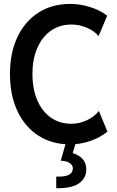

<svg xmlns="http://www.w3.org/2000/svg" viewBox="-20 -748 611 1005"><path d="M348.1 7.8Q252.4 7.8 181.6 -37.6Q110.8 -83 71.5 -166Q32.2 -249 32.2 -360.8Q32.2 -471.7 71.3 -554.2Q110.4 -636.7 181.4 -682.1Q252.4 -727.5 348.1 -727.5Q399.4 -727.5 451.4 -711.2Q503.4 -694.8 541 -666L496.1 -559.1Q472.2 -587.4 433.3 -603.5Q394.5 -619.6 355 -619.6Q292.5 -619.6 246.6 -587.4Q200.7 -555.2 175.3 -497.1Q149.9 -439 149.9 -360.8Q149.9 -281.7 175 -223.4Q200.2 -165 246.1 -132.6Q292 -100.1 354.5 -100.1Q396 -100.1 435.1 -118.7Q474.1 -137.2 497.6 -167L542.5 -59.1Q503.4 -27.3 451.7 -9.8Q399.9 7.8 348.1 7.8ZM274.4 237.3V176.3Q319.8 178.2 340.6 167Q361.3 155.8 361.3 133.3Q361.3 117.2 345 105.7Q328.6 94.2 297.9 93.3L324.7 0H376.5L352.5 80.1L346.2 50.3Q384.3 57.1 408 79.6Q431.6 102.1 431.6 139.6Q431.6 184.6 393.8 211.4Q356 238.3 274.4 237.3Z"/></svg>

Font: Reddit Sans Condensed SemiBold
Style: Regular
Weight: 600
Designer: Stephen Hutchings
Foundry: Reddit
Version: Version 1.014